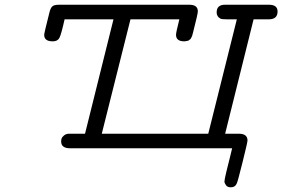

<svg xmlns="http://www.w3.org/2000/svg" viewBox="-20 -631 1201 817"><path d="M168 -482.9Q168 -489.7 189.9 -576.2Q194.8 -597.2 202.9 -604Q210.9 -610.8 230 -610.8H786.1Q822.3 -610.8 821.8 -582Q821.8 -572.3 801.8 -494.1Q801.8 -493.2 800.3 -488.5Q798.8 -483.9 798.8 -482.9Q798.8 -481.9 797.4 -478Q795.9 -474.1 794.9 -472.7Q793.9 -471.2 792.5 -468Q791 -464.8 789.1 -463.9Q787.1 -462.9 784.7 -460.4Q782.2 -458 779.1 -457.5Q775.9 -457 772 -456.1Q768.1 -455.1 764.2 -455.1Q729 -455.1 729 -482.9Q729 -492.7 743.2 -548.8H535.2L413.1 -62H866.2L987.8 -548.8H943.8Q923.8 -548.8 918 -551.8Q901.9 -560.5 901.9 -578.1Q901.9 -611.3 938 -610.8H1125Q1161.1 -610.8 1161.1 -582Q1161.1 -549.8 1126 -548.8H1059.1L938 -62H996.1Q1033.2 -62 1033.2 -33.2Q1033.2 -25.4 1012.2 58.8Q991.2 143.1 987.8 148.9Q981 166 961.9 166Q947.8 166 941.4 157Q935.1 147.9 935.1 141.1Q935.1 133.3 943.6 98.1Q952.1 63 960 32.2L967.8 0H278.8Q239.7 0 240.2 -29.8Q240.2 -35.6 242.2 -41.7Q244.1 -47.9 252.7 -54.9Q261.2 -62 274.9 -62H341.8L462.9 -548.8H254.9Q240.7 -484.9 232.9 -470Q225.1 -455.1 205.1 -455.1H204.1Q168 -455.1 168 -482.9Z"/></svg>

Font: CMU Typewriter Text Variable Width
Style: Italic
Weight: 500
Italic angle: -14.04°
Version: Version 0.7.0